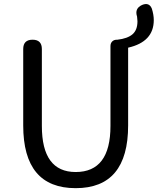

<svg xmlns="http://www.w3.org/2000/svg" viewBox="-20 -933 793 965"><path d="M535.2 -299.8V-701.2Q535.2 -715.8 543.9 -724.6Q552.7 -733.4 567.4 -733.4H570.3Q621.1 -739.3 646 -760.7Q670.9 -782.2 670.9 -826.2Q670.9 -834 668.9 -849.6Q655.3 -890.6 694.3 -908.2Q729.5 -922.9 743.2 -889.6Q752.9 -858.4 752.9 -832Q752.9 -722.7 624 -693.4V-302.7Q624 12.7 360.4 12.7Q96.7 12.7 96.7 -302.7V-686.5Q96.7 -733.4 143.6 -733.4Q190.4 -733.4 190.4 -686.5V-299.8Q190.4 -68.4 360.4 -68.4Q535.2 -68.4 535.2 -299.8Z"/></svg>

Font: GenSenMaruGothic TW TTF Regular
Style: Regular
Weight: 400
Version: Version 1.301